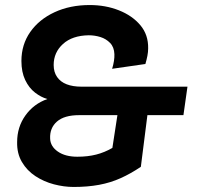

<svg xmlns="http://www.w3.org/2000/svg" viewBox="-20 -732 787 762"><path d="M272 10Q234 10 194 -0.5Q154 -11 120.5 -33Q87 -55 67 -89Q47 -123 48 -168Q48 -228 81 -274Q114 -320 168 -339Q143 -346 119 -364.5Q95 -383 80 -414.5Q65 -446 65 -490Q65 -555 100 -605Q135 -655 196.5 -683.5Q258 -712 336 -712Q399 -712 452 -691Q505 -670 537 -632Q569 -594 568 -540Q568 -526 565 -510.5Q562 -495 557 -478L425 -459Q435 -492 434 -517Q433 -545 417 -561.5Q401 -578 378.5 -585Q356 -592 332 -592Q267 -591 230 -557.5Q193 -524 193 -474Q193 -446 206.5 -426.5Q220 -407 244.5 -397.5Q269 -388 304 -388H395L379 -275H294Q235 -275 206 -249.5Q177 -224 179 -182Q180 -151 209.5 -130.5Q239 -110 287 -110Q328 -110 361.5 -118.5Q395 -127 426 -145L446 -275H370L385 -388H724L708 -275H565L539 -70Q499 -43 459 -25Q419 -7 373.5 1.5Q328 10 272 10Z"/></svg>

Font: Finlandica SemiBold
Style: Italic
Weight: 600
Italic angle: -8°
Designer: Niklas Ekholm, Juho Hiilivirta, Jaakko Suomalainen
Foundry: Helsinki Type Studio
Version: Version 1.063